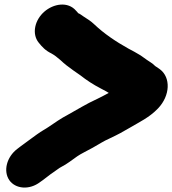

<svg xmlns="http://www.w3.org/2000/svg" viewBox="-20 -723 767 855"><path d="M692.4 -414.3C678.6 -424.9 673.6 -426.1 669.3 -430.5C658.5 -441.7 645.8 -448 634.9 -455.8L621.3 -465.5C608 -475.6 593.3 -484.1 577.9 -492.7L551.7 -506.7C495.9 -537.7 442.7 -573.7 400.1 -614.3C384.9 -628.8 369.1 -638.8 351.2 -650.1C333 -663.6 327.9 -664.4 327.9 -664.4C325.6 -668.3 321.7 -672 318.5 -675.4C282.7 -717.3 218.6 -707.2 177 -670.7C157.6 -653.6 142.3 -630 137 -603.5C131.7 -577.2 137.1 -552.1 152 -533.5C167.3 -514.4 182.2 -497.9 209.1 -484.9C221.9 -477.7 234.1 -468.7 248.1 -456.3C267.7 -437.8 283.8 -425.5 307 -409.1L338 -387.5C365.4 -365.9 395.4 -346.2 428.6 -329.1L453.4 -315.9C457.2 -313.4 459.8 -311.9 464.3 -309.2C447.7 -300.1 436.9 -294.5 412 -282.2C363.3 -260 325.2 -235.5 284.4 -213.2C250.3 -195.3 223.3 -176 197.3 -158.4C181.9 -147.7 167.1 -140.9 144.2 -124.3C121.7 -107.3 95.3 -89.3 69.8 -69.8L56.8 -59.8C10.2 -24.5 -6.8 38.4 21.6 79.5C48.2 117.8 110.1 125.2 159.2 87.3L171 79C184.1 69.8 203.7 53 216.4 45.1C234 33.2 243.9 24.8 252.1 20.8C278.8 7.4 301.8 -11.6 324.1 -27C338.9 -37.5 369.7 -52.3 392.9 -65.2C417.4 -78.8 441 -94.7 468 -106.4C507.6 -125.1 525.9 -135.2 561.1 -155.9C598.7 -178.5 644.9 -199.4 684 -240.5C738.3 -297.7 740.8 -377.8 692.4 -414.3Z"/></svg>

Font: Smoothie
Style: ExBdIt
Weight: 800
Foundry: Cannot Into Space Fonts
Version: Version 0.8